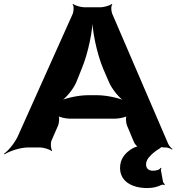

<svg xmlns="http://www.w3.org/2000/svg" viewBox="-79 -748 895 974"><path d="M697 118C675 118 662 107 662 86C662 69 671 54 685 41C695 30 710 18 728 7C731 6 741 -2 740 -4L736 -3C737 -1 751 0 754 0H761C772 0 787 6 794 11L796 8C789 3 778 -9 774 -19L490 -679C485 -691 483 -718 491 -726L488 -728C480 -720 447 -711 431 -711H349C333 -711 300 -720 292 -728L289 -726C297 -718 295 -691 290 -678L16 -67C2 -31 -34 15 -59 32L-56 35C-32 19 24 0 64 0H124C142 0 174 10 182 18L186 16C178 7 177 -21 182 -34L216 -112C221 -125 224 -156 216 -164L212 -162C220 -153 257 -146 275 -146H506C524 -146 561 -153 569 -162L565 -164C557 -156 560 -125 565 -112L601 -26C605 -18 616 -3 625 -2V-6C617 -7 595 3 586 9C552 32 530 61 530 104C530 170 587 206 669 206C699 206 722 199 740 190C744 188 752 189 755 191L757 187C754 185 749 178 748 174L737 114C737 111 739 107 740 105L736 103C731 114 713 118 697 118ZM308 -331 335 -398C370 -482 392 -597 392 -664H388C388 -597 410 -482 445 -398L474 -331C489 -295 529 -247 558 -230L560 -234C531 -250 461 -265 415 -265H366C320 -265 250 -250 221 -234L225 -231C253 -247 293 -295 308 -331Z"/></svg>

Font: Asimov
Style: EdgeWide
Weight: 500
Designer: Google
Version: Version 2.000980: 2014